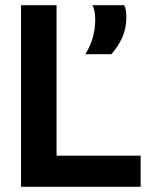

<svg xmlns="http://www.w3.org/2000/svg" viewBox="-20 -720 579 740"><path d="M61 0V-700H198V-120H522V0ZM309 -511Q329 -544 338 -577Q347 -610 347 -643Q347 -660 344.5 -675Q342 -690 336 -700H459Q464 -689 465.5 -677Q467 -665 467 -654Q467 -611 451.5 -576Q436 -541 409 -511Z"/></svg>

Font: Georama ExtraCondensed Thin SemiBold
Style: Regular
Weight: 600
Version: Version 1.001